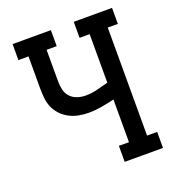

<svg xmlns="http://www.w3.org/2000/svg" viewBox="-133 -841 866 947"><g transform="rotate(-20 300.0 -367.5)"><path d="M360 0V-84H413V-308Q379 -300 345 -294Q311 -288 277 -288Q251 -288 225 -293Q199 -298 176 -310Q153 -322 135 -341Q117 -360 107 -383.5Q97 -407 94.5 -433Q92 -459 92 -485V-651H39V-735H240V-651H187V-485Q187 -463 192 -441Q197 -419 212 -403Q227 -387 248.5 -380Q270 -373 292 -373Q322 -373 352 -380.5Q382 -388 412 -396H413V-651H360V-735H561V-651H508V-84H561V0Z"/></g></svg>

Font: Iosevka Curly Slab MdEx
Style: Regular
Weight: 500
Width: 7
Monospace: yes
Designer: Belleve Invis
Foundry: Belleve Invis
Version: Version 11.1.0; ttfautohint (v1.8.3)